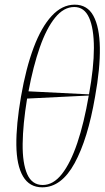

<svg xmlns="http://www.w3.org/2000/svg" viewBox="-20 -792 450 822"><path d="M161 10Q106 10 78.5 -37Q51 -84 50 -171Q49 -258 70 -379Q91 -500 124 -588Q157 -676 201.5 -724Q246 -772 300 -772Q354 -772 380 -724Q406 -676 407.5 -587.5Q409 -499 387 -378Q356 -197 299.5 -93.5Q243 10 161 10ZM361 -388Q382 -503 382 -586.5Q382 -670 361.5 -716Q341 -762 298 -762Q253 -762 216 -716.5Q179 -671 150.5 -589.5Q122 -508 102 -401ZM163 0Q208 0 245 -47Q282 -94 311 -180Q340 -266 360 -383L96 -370Q78 -260 77 -176.5Q76 -93 96.5 -46.5Q117 0 163 0Z"/></svg>

Font: Noto Serif Display ExtraCondensed Thin
Style: Italic
Weight: 100
Width: 2
Italic angle: -12°
Designer: Monotype Design Team
Foundry: Monotype Imaging Inc.
Version: Version 2.009